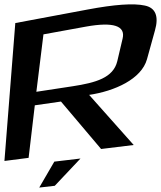

<svg xmlns="http://www.w3.org/2000/svg" viewBox="-52 -692 726 866"><path d="M611 -425 647 -555C665 -618 650 -657 601 -667C551 -678 465 -672 343 -649L17 -588L-32 34L77 20L105 -217L223 -234L404 -20L551 -38L350 -264C465 -281 586 -335 611 -425ZM276 -303 112 -278 144 -537 336 -572C459 -594 515 -576 501 -518L477 -416C459 -341 380 -319 276 -303ZM311 23 193 37 125 154 195 146Z"/></svg>

Font: Gamestation Warped
Style: Italic
Weight: 400
Designer: Jonas Hecksher
Foundry: Jonas Hecksher, Playtypeª, e-types AS
Version: Version 1.003